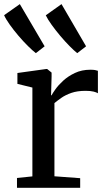

<svg xmlns="http://www.w3.org/2000/svg" viewBox="-46 -890 508 910"><path d="M34.5 0V-46.5L107.5 -54V-475L36.5 -492.5V-544L173.5 -563H177.5L198.5 -546V-526.5L196 -438L198.5 -438.5Q203 -447.5 216.8 -467Q230.5 -486.5 253.8 -507.8Q277 -529 309.2 -544.2Q341.5 -559.5 382 -559.5Q396 -559.5 404.5 -558Q413 -556.5 418 -554.5V-448Q412.5 -452 397.8 -455.8Q383 -459.5 360 -459.5Q320.5 -459.5 292.5 -449.8Q264.5 -440 245.2 -426.5Q226 -413 212 -401.5V-54.5L334 -45.5V0ZM123.5 -638.5Q108.5 -650 86.5 -671.8Q64.5 -693.5 41.5 -720.5Q18.5 -747.5 0 -773.5Q-18.5 -799.5 -26.5 -818L48 -870.5L165.5 -670.5L124.5 -638.5ZM319.5 -638.5Q305 -650 283.5 -671.8Q262 -693.5 239.5 -720.2Q217 -747 198.5 -772.8Q180 -798.5 171 -817.5L245.5 -870.5L362 -670.5L320.5 -638.5Z"/></svg>

Font: Merriweather 28pt
Style: Regular
Weight: 400
Version: Version 2.100